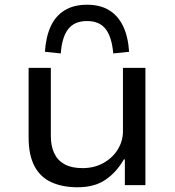

<svg xmlns="http://www.w3.org/2000/svg" viewBox="-20 -783 738 812"><path d="M308 9Q244 9 197 -12.5Q150 -34 125.5 -81Q101 -128 101 -202V-496H195V-208Q195 -165 209.5 -134.5Q224 -104 253.5 -88Q283 -72 329 -72Q379 -72 418 -94Q457 -116 478.5 -151.5Q500 -187 500 -228V-496H595V0H508V-109H504Q473 -55 426.5 -23Q380 9 308 9ZM237 -557 170 -564Q174 -627 194.5 -671.5Q215 -716 253.5 -739.5Q292 -763 348 -763Q404 -763 442 -739.5Q480 -716 501 -671.5Q522 -627 526 -564L459 -557Q453 -626 427 -660Q401 -694 348 -694Q295 -694 268.5 -660Q242 -626 237 -557Z"/></svg>

Font: Nunito Sans 7pt SemiExpanded
Style: Regular
Weight: 400
Width: 6
Designer: Vernon Adams
Foundry: Vernon Adams
Version: Version 3.101;gftools[0.9.27]